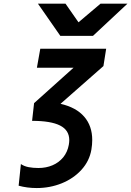

<svg xmlns="http://www.w3.org/2000/svg" viewBox="-20 -984 697 1020"><path d="M194 -725H544L529.5 -633L301.5 -432.5Q384.5 -413.5 427.2 -364.2Q470 -315 470 -240Q470 -216 465.5 -189Q455 -128.5 412.8 -82Q370.5 -35.5 308 -10.2Q245.5 15 175 15Q124 15 79 2.5L91 -112.5Q108.5 -100.5 132 -96Q155.5 -91.5 184.5 -91.5Q225 -91.5 259 -106Q293 -120.5 315.8 -148.2Q338.5 -176 345.5 -214.5Q348 -229.5 348 -239.5Q348 -292.5 299 -317.2Q250 -342 150.5 -342L161 -436L370.5 -624H176ZM181.5 -964.5H328L397 -865.5L514 -964.5H657L474 -793.5H300.5Z"/></svg>

Font: JuliaMono ExtraBold
Style: Italic
Weight: 800
Italic angle: -9°
Monospace: yes
Designer: cormullion
Foundry: corm
Version: Version 0.057; ttfautohint (v1.8.4)